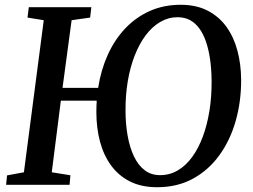

<svg xmlns="http://www.w3.org/2000/svg" viewBox="-20 -773 1058 803"><path d="M637 10Q571.5 10 523.8 -14Q476 -38 444.8 -80.8Q413.5 -123.5 398.2 -180.8Q383 -238 383 -304.5Q383 -318.5 383.5 -330Q384 -341.5 384.5 -352H234.5L196.5 -52.5L274.5 -40L271 0H5.5L9.5 -39.5L80 -52.5L163 -688.5L95 -699.5L100.5 -743H362L357 -699.5L279.5 -688.5L241.5 -405.5H390.5Q402 -480 430.5 -543.2Q459 -606.5 503.2 -653.5Q547.5 -700.5 606 -726.8Q664.5 -753 735.5 -753Q801.5 -753 849.2 -728Q897 -703 927.8 -659.8Q958.5 -616.5 973.2 -560.2Q988 -504 988.5 -441Q989 -349.5 966 -268.2Q943 -187 898 -124.5Q853 -62 787.5 -26Q722 10 637 10ZM649.5 -40.5Q690 -40.5 723.8 -60.5Q757.5 -80.5 783.8 -116.5Q810 -152.5 828.2 -201.5Q846.5 -250.5 856 -309.8Q865.5 -369 865 -435Q864.5 -482.5 858.8 -523.5Q853 -564.5 842 -597.2Q831 -630 814.2 -653.2Q797.5 -676.5 774.8 -688.8Q752 -701 722.5 -701Q684 -701 650.2 -681.2Q616.5 -661.5 589.8 -626Q563 -590.5 543.8 -541.8Q524.5 -493 514.5 -434Q504.5 -375 505 -310Q505 -254.5 513.8 -205.5Q522.5 -156.5 540 -119.5Q557.5 -82.5 584.5 -61.5Q611.5 -40.5 649.5 -40.5Z"/></svg>

Font: Merriweather 28pt Medium
Style: Italic
Weight: 500
Italic angle: -7.8°
Version: Version 2.101